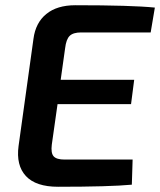

<svg xmlns="http://www.w3.org/2000/svg" viewBox="-20 -712 612 734"><path d="M556 -588H290Q260 -588 246.5 -575Q233 -562 229 -528L212 -407H493L481 -314H200L178 -159Q174 -127 185 -114.5Q196 -102 227 -102H487L484 -6Q399 2 202 2Q117 2 79 -39Q41 -80 51 -154L108 -564Q116 -625 157 -658.5Q198 -692 268 -692Q483 -692 572 -683Z"/></svg>

Font: Exo 2.0 Semi Bold
Style: Italic
Weight: 600
Italic angle: -8°
Designer: Natanael Gama
Version: Version 1.001;PS 001.001;hotconv 1.0.70;makeotf.lib2.5.58329